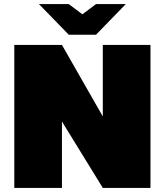

<svg xmlns="http://www.w3.org/2000/svg" viewBox="-20 -920 807 940"><path d="M383.3 -750H316.7L170.8 -900H316.7L383.3 -850L450 -900H595.8L450 -750ZM50 0V-700H283.3L483.3 -350V-700H716.7V0H483.3L283.3 -325V0Z"/></svg>

Font: BoonTook
Style: Regular
Weight: 400
Designer: Sungsit Sawaiwan
Foundry: FontUni
Version: Version 3.0